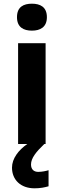

<svg xmlns="http://www.w3.org/2000/svg" viewBox="-20 -780 345 1040"><path d="M153 -760C108 -760 72 -743 72 -687C72 -632 108 -614 153 -614C197 -614 234 -632 234 -687C234 -743 197 -760 153 -760ZM148 111C148 77 175 43 220 0H227V-546H78V0H128C80 33 45 79 45 128C45 194 92 240 167 240C199 240 222 235 243 229V142C230 146 208 151 187 151C164 151 148 138 148 111Z"/></svg>

Font: Noto Sans Malayalam
Style: Bold
Weight: 700
Designer: Jelle Bosma - Monotype Design Team
Foundry: Monotype Imaging Inc.
Version: Version 2.104